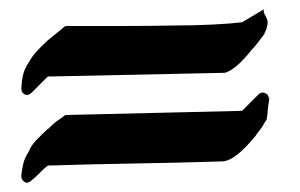

<svg xmlns="http://www.w3.org/2000/svg" viewBox="-20 -553 647 414"><path d="M557 -502Q558 -509 552.5 -518.5Q547 -528 549 -533L502 -505Q478 -502 437.5 -500Q397 -498 353 -498Q304 -497 250 -497Q196 -497 139 -497H121Q109 -487 99 -479Q89 -471 83 -466Q53 -439 43 -420Q34 -407 30.5 -394.5Q27 -382 26 -362Q26 -353 33.5 -349.5Q41 -346 48 -353L83 -388L465 -396Q489 -403 523 -446Q529 -452 535.5 -460.5Q542 -469 551 -481L549 -480Q551 -481 551 -483Q552 -485 553.5 -488Q555 -491 555 -493Q555 -495 556 -497.5Q557 -500 557 -502ZM559 -338Q561 -347 553 -351.5Q545 -356 538 -350L502 -314L121 -305Q112 -298 106.5 -294.5Q101 -291 95 -286L84 -275V-276Q68 -261 57.5 -250Q47 -239 42 -226Q33 -213 30 -199Q27 -185 26 -175.5Q25 -166 32.5 -161Q40 -156 48 -164Q58 -172 66 -180.5Q74 -189 83 -196Q179 -199 271.5 -200.5Q364 -202 459 -205Q486 -205 531 -260Q534 -265 537 -268.5Q540 -272 545 -279Q547 -282 550 -287.5Q553 -293 555 -295Q555 -298 556 -302.5Q557 -307 557 -311Q557 -314 558 -322Q559 -330 560 -336Q561 -342 561 -344Q561 -346 559 -338Z"/></svg>

Font: MM Taunggyi
Style: Regular
Weight: 400
Designer: Khon Soe Zaw Thu
Version: Version 1.00 July 18, 2016, initial release